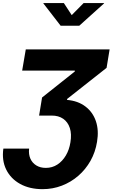

<svg xmlns="http://www.w3.org/2000/svg" viewBox="-29 -1061 760 1296"><path d="M-6.3 -58.1H167.5Q163.1 -19.5 176 9.8Q189 39.1 216.1 55.7Q243.2 72.3 280.3 72.3Q323.7 72.3 358.2 49.8Q392.6 27.3 415.5 -11.5Q438.5 -50.3 446.3 -100.1Q455.6 -156.2 442.4 -196.8Q429.2 -237.3 397.5 -259.3Q365.7 -281.2 319.8 -280.8H234.9L254.9 -402.8L476.1 -578.6V-584.5H120.6L145 -727.5H710.9L690.4 -603L424.8 -393.6L422.9 -386.7Q497.1 -380.4 547.1 -342.5Q597.2 -304.7 618.2 -243.2Q639.2 -181.6 626 -103.5Q614.7 -33.7 581.8 24.7Q548.8 83 499.5 125.7Q450.2 168.5 388.7 192.1Q327.1 215.8 258.3 215.8Q170.9 215.8 107.2 180.7Q43.5 145.5 12.9 83.5Q-17.6 21.5 -6.3 -58.1ZM401.9 -1040.5 455.1 -959 535.6 -1040.5H673.8L673.3 -1038.1L505.9 -887.2H380.4L263.7 -1038.1L264.2 -1040.5Z"/></svg>

Font: Inter 20pt ExtraBold
Style: Italic
Weight: 800
Italic angle: -9.3988°
Version: Version 4.001;git-66647c0bb